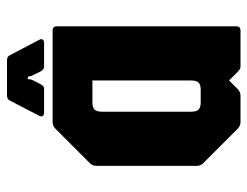

<svg xmlns="http://www.w3.org/2000/svg" viewBox="-101 -623 724 562"><g transform="rotate(-90 261.0 -342.0)"><path d="M185 0Q173.5 0 165 -8.5L65 -108.5Q56.5 -116.5 56.5 -128.5V-421.5Q56.5 -433.5 65 -441.5L165 -541.5Q173.5 -550 185 -550H452.5Q465 -550 465 -537.5V-12.5Q465 0 452.5 0H348.5Q342 0 338.8 -2.5Q335.5 -5 331.5 -8.5L306.5 -33.5L281.5 -8.5Q273.5 0 261.5 0ZM243.5 -116.5H278.5Q294.5 -116.5 300.5 -123Q306.5 -129.5 306.5 -146V-433.5H243.5Q227 -433.5 221 -427Q215 -420.5 215 -404V-146Q215 -129.5 221 -123Q227 -116.5 243.5 -116.5ZM211.5 -575Q205 -575 202.5 -579Q200 -583 203 -589L247.5 -675Q251.5 -683.5 262.5 -683.5H365.5Q376.5 -683.5 380.5 -675L425.5 -589Q429 -583 426.2 -579Q423.5 -575 417.5 -575H346.5Q339 -575 333 -585L320 -611.5L317.5 -622.5H310.5L309 -611.5L295.5 -585Q290 -575 282.5 -575Z"/></g></svg>

Font: Jaro
Style: Regular
Weight: 400
Designer: Agyei Archer, Celine Hurka, Mirko Velimirović
Version: Version 1.000